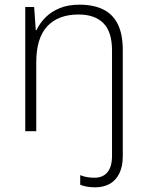

<svg xmlns="http://www.w3.org/2000/svg" viewBox="-20 -561 628 821"><path d="M387 240Q367 240 351 237Q335 234 323 229V188Q338 194 353 196.5Q368 199 384 199Q420 199 439.5 175.5Q459 152 459 105V-345Q459 -425 422 -462Q385 -499 316 -499Q229 -499 182 -448.5Q135 -398 135 -294V0H88V-531H126L133 -432H136Q150 -462 174.5 -486.5Q199 -511 235 -526Q271 -541 320 -541Q380 -541 421.5 -520.5Q463 -500 484 -457Q505 -414 505 -347V107Q505 150 490.5 180Q476 210 449.5 225Q423 240 387 240Z"/></svg>

Font: Noto Sans Syriac Eastern ExtraLight
Style: Regular
Weight: 250
Designer: Patrick Giasson and the Monotype Design Team
Foundry: Monotype Imaging Inc.
Version: Version 3.001